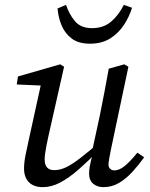

<svg xmlns="http://www.w3.org/2000/svg" viewBox="-20 -758 620 791"><path d="M156 13Q133 13 115.5 4.5Q98 -4 88.5 -21.5Q79 -39 79 -63Q79 -90 86 -123Q93 -156 99 -184L153 -430L164 -405L49 -410L54 -443L228 -493L244 -483L179 -195Q175 -176 171.5 -158.5Q168 -141 166 -126.5Q164 -112 164 -101Q164 -79 174 -68Q184 -57 203 -57Q228 -57 253.5 -69.5Q279 -82 313 -108.5Q347 -135 394 -175L400 -141H389Q343 -94 303.5 -59.5Q264 -25 228 -6Q192 13 156 13ZM406 13Q381 13 364 -1Q347 -15 347 -43Q347 -56 350 -73.5Q353 -91 362 -124H357L391 -281Q401 -329 410 -377.5Q419 -426 428 -475L492 -493L509 -483L437 -142Q433 -122 430 -105Q427 -88 427 -79Q427 -69 434 -62.5Q441 -56 451 -56Q471 -56 493 -73.5Q515 -91 546 -129L574 -110Q551 -78 525.5 -50Q500 -22 470.5 -4.5Q441 13 406 13ZM351 -578Q303 -578 275 -599.5Q247 -621 233.5 -654Q220 -687 217 -723L252 -738Q265 -699 289 -670.5Q313 -642 359 -642Q407 -642 438.5 -669.5Q470 -697 490 -738L524 -726Q513 -690 491 -656Q469 -622 434.5 -600Q400 -578 351 -578Z"/></svg>

Font: Source Serif 4 18pt
Style: Italic
Weight: 400
Italic angle: -12°
Designer: Frank Grießhammer
Foundry: Adobe Systems Incorporated
Version: Version 4.004;hotconv 1.0.116;makeotfexe 2.5.65601